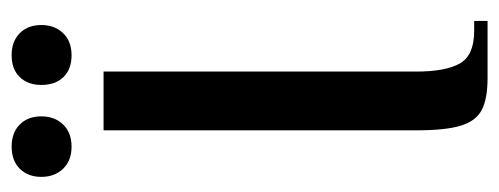

<svg xmlns="http://www.w3.org/2000/svg" viewBox="-284 -574 858 330"><g transform="rotate(-90 145.0 -409.0)"><path d="M6 -767Q6 -790 20 -804Q34 -818 58 -818Q82 -818 96 -804Q110 -790 110 -767Q110 -744 96 -729.5Q82 -715 58 -715Q34 -715 20 -729.5Q6 -744 6 -767ZM164 -767Q164 -790 177.5 -804Q191 -818 215 -818Q239 -818 253 -804Q267 -790 267 -767Q267 -744 253 -729.5Q239 -715 215 -715Q191 -715 177.5 -729Q164 -743 164 -767ZM86 -123V-660H187V-123Q187 -72 201 -47.5Q215 -23 257 -23H274V0H176Q140 0 121 -10Q102 -20 94 -46Q86 -72 86 -123Z"/></g></svg>

Font: El Messiri Medium
Style: Regular
Weight: 500
Designer: Mohamed Gaber
Foundry: Kief Type Foundry
Version: Version 2.007